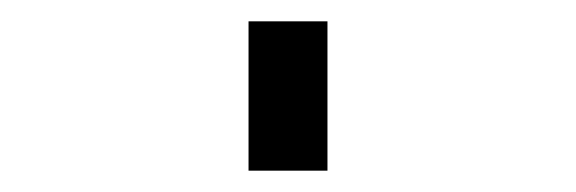

<svg xmlns="http://www.w3.org/2000/svg" viewBox="-20 60 540 180"><path d="M213 220V80H287V220Z"/></svg>

Font: Iosevka Fuck
Style: Regular
Weight: 400
Monospace: yes
Designer: Belleve Invis
Foundry: Belleve Invis
Version: Version 28.0.7; ttfautohint (v1.8.3)